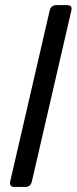

<svg xmlns="http://www.w3.org/2000/svg" viewBox="-20 -741 304 761"><path d="M37.6 0Q15.6 0 20.5 -22L176.8 -698.7Q181.6 -720.7 204.1 -720.7H246.1Q268.1 -720.7 262.7 -698.7L106.4 -22Q101.6 0 79.6 0Z"/></svg>

Font: Istok Web
Style: Italic
Weight: 400
Italic angle: -13°
Designer: Andrey V. Panov
Foundry: Andrey V. Panov
Version: Version 1.0.2g